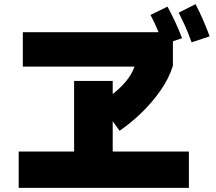

<svg xmlns="http://www.w3.org/2000/svg" viewBox="-20 -875 1040 925"><path d="M903 -671Q886 -719 870.5 -752.5Q855 -786 841 -814L922 -855Q942 -817 959 -777.5Q976 -738 990 -700ZM70 30V-145H337V-485H523V-422Q558 -449 586 -482Q614 -515 628 -554H90V-720H744Q734 -744 724.5 -764Q715 -784 705 -803L787 -843Q807 -806 825 -767.5Q843 -729 857 -691L813 -676V-558Q794 -497 753 -438.5Q712 -380 660.5 -330.5Q609 -281 556 -245L523 -291V-145H890V30Z"/></svg>

Font: Murecho Black
Style: Regular
Weight: 900
Designer: Neil Summerour
Foundry: Positype
Version: Version 1.010; ttfautohint (v1.8.3)